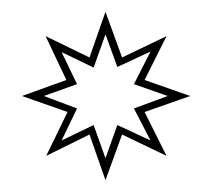

<svg xmlns="http://www.w3.org/2000/svg" viewBox="-20 -593 349 324"><path d="M224 -404 261 -330 186 -366 158 -289 131 -366 58 -330 94 -404 17 -431 92 -458 57 -532 131 -496 158 -573 186 -496 261 -532 224 -458 301 -431ZM206 -451 234 -506 178 -480 158 -535 138 -479 84 -505 110 -451 54 -431 110 -410 84 -356 138 -382 158 -326 178 -382 234 -356 206 -410 263 -431Z"/></svg>

Font: Indiction Unicode
Style: Normal
Weight: 500
Version: Version 1.1